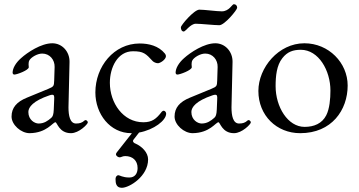

<svg xmlns="http://www.w3.org/2000/svg" viewBox="-20 -620 1710 914"><path d="M342 -32C313 -32 306 -70 306 -109L311 -325C312 -374 276 -414 229 -414C176 -414 111 -371 80 -343C55 -321 40 -295 40 -274C40 -271 42 -265 48 -265C61 -265 117 -286 117 -300C117 -305 116 -309 116 -314C116 -321 117 -328 120 -333C128 -347 157 -365 181 -365C217 -365 241 -335 240 -301L238 -237C237 -210 236 -208 210 -197L108 -155C59 -135 35 -107 35 -65C35 -26 80 14 121 14C203 13 231 -38 244 -38C252 -38 261 14 318 14C356 14 398 -29 398 -37C398 -45 388 -52 382 -46C371 -36 360 -32 342 -32ZM115 -87C115 -110 138 -140 215 -166C220 -168 226 -169 229 -169C237 -169 239 -163 238 -148L236 -99C235 -74 231 -65 224 -59C208 -45 190 -32 164 -32C145 -32 115 -49 115 -87Z M550 129C557 129 563 123 576 123C611 123 635 144 635 180C635 206 622 225 596 225C563 225 550 214 543 214C539 214 530 219 530 233C530 252 533 274 560 274C596 274 685 219 685 139C685 106 656 77 624 63C620 62 613 57 613 51C613 49 615 45 617 43L642 11C713 -2 771 -47 771 -79C771 -86 765 -93 759 -93C756 -93 753 -91 750 -88C724 -54 704 -38 662 -38C566 -38 503 -130 503 -226C503 -299 540 -376 613 -376C663 -376 674 -365 707 -329C712 -324 723 -319 732 -319C742 -319 770 -336 770 -353C770 -357 768 -361 765 -365C735 -402 688 -413 645 -413C522 -413 434 -303 434 -180C434 -77 504 14 605 14H608L537 104C534 108 532 111 532 114C532 123 543 129 550 129Z M855 -470C863 -470 887 -507 912 -507C937 -507 999 -500 1024 -500C1049 -500 1109 -573 1109 -583C1109 -593 1103 -600 1093 -600C1085 -600 1071 -566 1036 -566C1011 -566 954 -574 929 -574C904 -574 841 -500 841 -490C841 -480 845 -470 855 -470ZM1118 -32C1089 -32 1082 -70 1082 -109L1087 -325C1088 -374 1052 -414 1005 -414C952 -414 887 -371 856 -343C831 -321 816 -295 816 -274C816 -271 818 -265 824 -265C837 -265 893 -286 893 -300C893 -305 892 -309 892 -314C892 -321 893 -328 896 -333C904 -347 933 -365 957 -365C993 -365 1017 -335 1016 -301L1014 -237C1013 -210 1012 -208 986 -197L884 -155C835 -135 811 -107 811 -65C811 -26 856 14 897 14C979 13 1007 -38 1020 -38C1028 -38 1037 14 1094 14C1132 14 1174 -29 1174 -37C1174 -45 1164 -52 1158 -46C1147 -36 1136 -32 1118 -32ZM891 -87C891 -110 914 -140 991 -166C996 -168 1002 -169 1005 -169C1013 -169 1015 -163 1014 -148L1012 -99C1011 -74 1007 -65 1000 -59C984 -45 966 -32 940 -32C921 -32 891 -49 891 -87Z M1429 -414C1306 -414 1210 -298 1210 -187C1210 -70 1297 14 1409 14C1559 14 1635 -96 1635 -213C1635 -321 1545 -414 1429 -414ZM1412 -383C1497 -383 1553 -284 1553 -189C1553 -150 1549 -102 1533 -71C1513 -32 1475 -16 1430 -16C1350 -16 1292 -111 1292 -210C1292 -258 1297 -309 1324 -343C1348 -374 1376 -383 1412 -383Z"/></svg>

Font: EB Garamond 12
Style: Regular
Weight: 400
Version: Version 0.016+